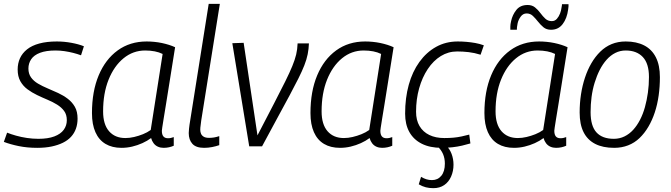

<svg xmlns="http://www.w3.org/2000/svg" viewBox="-28 -760 3494 1000"><path d="M-8 -21 9 -69Q29 -61 55.5 -53.5Q82 -46 112 -41.5Q142 -37 172 -37Q222 -37 255 -49.5Q288 -62 304 -84Q320 -106 320 -134Q320 -163 306 -182Q292 -201 269.5 -215Q247 -229 219.5 -240.5Q192 -252 165 -265Q138 -278 115 -295Q92 -312 78 -337Q64 -362 64 -398Q64 -430 76 -456.5Q88 -483 113 -503Q138 -523 177 -533.5Q216 -544 268 -544Q306 -544 344 -537Q382 -530 409 -519L394 -472Q375 -479 353.5 -484.5Q332 -490 308.5 -493.5Q285 -497 261 -497Q212 -497 180.5 -485Q149 -473 134.5 -451.5Q120 -430 120 -403Q120 -376 133.5 -357Q147 -338 170 -324.5Q193 -311 220.5 -299.5Q248 -288 275 -275.5Q302 -263 325 -245.5Q348 -228 362 -203.5Q376 -179 376 -142Q376 -114 367.5 -90Q359 -66 342 -47.5Q325 -29 299.5 -16.5Q274 -4 241 3Q208 10 166 10Q114 10 70 1Q26 -8 -8 -21Z M824 10Q808 10 794.5 4Q781 -2 772 -14Q763 -26 759 -41Q739 -26 713.5 -14.5Q688 -3 660.5 3.5Q633 10 605 10Q556 10 521.5 -10.5Q487 -31 469 -71.5Q451 -112 451 -171Q451 -284 486 -367.5Q521 -451 585 -497.5Q649 -544 736 -544Q755 -544 775.5 -542Q796 -540 815 -536Q834 -532 851.5 -526.5Q869 -521 884 -514Q868 -414 856.5 -341.5Q845 -269 837 -219.5Q829 -170 824 -140Q819 -110 817 -95.5Q815 -81 815 -79Q815 -59 823 -49.5Q831 -40 847 -40Q855 -40 862 -41.5Q869 -43 877 -46V-1Q866 4 852.5 7Q839 10 824 10ZM757 -83 819 -479Q801 -488 778 -492.5Q755 -497 728 -497Q665 -497 615.5 -456.5Q566 -416 537.5 -345Q509 -274 509 -180Q509 -112 540 -76.5Q571 -41 625 -41Q647 -41 670.5 -46.5Q694 -52 716.5 -61Q739 -70 757 -83Z M1059 -740H1117L1020 -132Q1019 -120 1017 -107.5Q1015 -95 1015 -84Q1015 -73 1019 -63.5Q1023 -54 1033 -48Q1043 -42 1061 -42Q1074 -42 1086.5 -44Q1099 -46 1114 -51V-4Q1097 2 1076.5 6Q1056 10 1035 10Q993 10 974 -11Q955 -32 955 -67Q955 -78 956.5 -89.5Q958 -101 959 -110Z M1337 2H1270L1182 -535L1241 -537L1313 -55Q1364 -153 1399.5 -221.5Q1435 -290 1458 -336.5Q1481 -383 1494.5 -416Q1508 -449 1514.5 -476Q1521 -503 1522 -534H1581Q1580 -505 1574.5 -477.5Q1569 -450 1557 -419.5Q1545 -389 1526 -351Q1507 -313 1480.5 -263.5Q1454 -214 1418.5 -149Q1383 -84 1337 2Z M1962 10Q1946 10 1932.5 4Q1919 -2 1910 -14Q1901 -26 1897 -41Q1877 -26 1851.5 -14.5Q1826 -3 1798.5 3.5Q1771 10 1743 10Q1694 10 1659.5 -10.5Q1625 -31 1607 -71.5Q1589 -112 1589 -171Q1589 -284 1624 -367.5Q1659 -451 1723 -497.5Q1787 -544 1874 -544Q1893 -544 1913.5 -542Q1934 -540 1953 -536Q1972 -532 1989.5 -526.5Q2007 -521 2022 -514Q2006 -414 1994.5 -341.5Q1983 -269 1975 -219.5Q1967 -170 1962 -140Q1957 -110 1955 -95.5Q1953 -81 1953 -79Q1953 -59 1961 -49.5Q1969 -40 1985 -40Q1993 -40 2000 -41.5Q2007 -43 2015 -46V-1Q2004 4 1990.5 7Q1977 10 1962 10ZM1895 -83 1957 -479Q1939 -488 1916 -492.5Q1893 -497 1866 -497Q1803 -497 1753.5 -456.5Q1704 -416 1675.5 -345Q1647 -274 1647 -180Q1647 -112 1678 -76.5Q1709 -41 1763 -41Q1785 -41 1808.5 -46.5Q1832 -52 1854.5 -61Q1877 -70 1895 -83Z M2272 10Q2211 10 2168.5 -11.5Q2126 -33 2104 -72.5Q2082 -112 2082 -168Q2082 -250 2101 -318.5Q2120 -387 2156.5 -437.5Q2193 -488 2243.5 -516Q2294 -544 2356 -544Q2379 -544 2402 -542Q2425 -540 2447.5 -536Q2470 -532 2492 -524L2475 -475Q2443 -485 2413 -488.5Q2383 -492 2353 -492Q2307 -492 2268 -468Q2229 -444 2200 -400.5Q2171 -357 2155 -300Q2139 -243 2139 -178Q2139 -134 2157 -103.5Q2175 -73 2208 -57Q2241 -41 2286 -41Q2312 -41 2334 -43Q2356 -45 2376.5 -49.5Q2397 -54 2416 -59L2422 -13Q2402 -7 2378.5 -1.5Q2355 4 2328 7Q2301 10 2272 10ZM2153 200 2165 161Q2180 170 2193.5 174Q2207 178 2222 178Q2252 178 2270.5 155.5Q2289 133 2289 92Q2289 65 2279.5 42.5Q2270 20 2247 -2H2295Q2314 15 2324 41.5Q2334 68 2334 98Q2334 131 2321.5 159.5Q2309 188 2285.5 204Q2262 220 2229 220Q2208 220 2190 215.5Q2172 211 2153 200Z M2868 10Q2852 10 2838.5 4Q2825 -2 2816 -14Q2807 -26 2803 -41Q2783 -26 2757.5 -14.5Q2732 -3 2704.5 3.5Q2677 10 2649 10Q2600 10 2565.5 -10.5Q2531 -31 2513 -71.5Q2495 -112 2495 -171Q2495 -284 2530 -367.5Q2565 -451 2629 -497.5Q2693 -544 2780 -544Q2799 -544 2819.5 -542Q2840 -540 2859 -536Q2878 -532 2895.5 -526.5Q2913 -521 2928 -514Q2912 -414 2900.5 -341.5Q2889 -269 2881 -219.5Q2873 -170 2868 -140Q2863 -110 2861 -95.5Q2859 -81 2859 -79Q2859 -59 2867 -49.5Q2875 -40 2891 -40Q2899 -40 2906 -41.5Q2913 -43 2921 -46V-1Q2910 4 2896.5 7Q2883 10 2868 10ZM2801 -83 2863 -479Q2845 -488 2822 -492.5Q2799 -497 2772 -497Q2709 -497 2659.5 -456.5Q2610 -416 2581.5 -345Q2553 -274 2553 -180Q2553 -112 2584 -76.5Q2615 -41 2669 -41Q2691 -41 2714.5 -46.5Q2738 -52 2760.5 -61Q2783 -70 2801 -83ZM2630 -605Q2630 -611 2630 -622Q2630 -633 2634 -650Q2641 -683 2661.5 -708.5Q2682 -734 2720 -734Q2743 -734 2758.5 -721.5Q2774 -709 2786.5 -692Q2799 -675 2812.5 -662.5Q2826 -650 2846 -650Q2862 -650 2872.5 -662Q2883 -674 2889 -690Q2895 -706 2896 -717Q2898 -727 2898.5 -731Q2899 -735 2899 -738H2933Q2933 -733 2933 -727Q2933 -721 2931 -710Q2925 -664 2902.5 -634.5Q2880 -605 2842 -605Q2818 -605 2802.5 -618Q2787 -631 2774 -647.5Q2761 -664 2747.5 -677Q2734 -690 2715 -690Q2696 -690 2684 -673.5Q2672 -657 2668 -639Q2665 -625 2664.5 -618Q2664 -611 2664 -605Z M3171 10Q3112 10 3072 -10.5Q3032 -31 3011.5 -71.5Q2991 -112 2991 -174Q2991 -223 2998 -268.5Q3005 -314 3018.5 -355Q3032 -396 3052 -430.5Q3072 -465 3098.5 -491Q3125 -517 3158 -530.5Q3191 -544 3231 -544Q3287 -544 3327 -523.5Q3367 -503 3388 -461.5Q3409 -420 3409 -358Q3409 -309 3402.5 -262.5Q3396 -216 3382.5 -175Q3369 -134 3349 -100Q3329 -66 3303 -41Q3277 -16 3243.5 -3Q3210 10 3171 10ZM3169 -37Q3199 -37 3224.5 -49.5Q3250 -62 3270 -84Q3290 -106 3305.5 -136Q3321 -166 3331 -202Q3341 -238 3346.5 -277.5Q3352 -317 3352 -359Q3352 -429 3320 -463Q3288 -497 3231 -497Q3202 -497 3177 -484.5Q3152 -472 3131.5 -449Q3111 -426 3095.5 -395.5Q3080 -365 3069 -329Q3058 -293 3053 -254.5Q3048 -216 3048 -176Q3048 -104 3078.5 -70.5Q3109 -37 3169 -37Z"/></svg>

Font: Georama Light
Style: Italic
Weight: 300
Italic angle: -9°
Designer: Jean-Baptiste Levee
Foundry: Production Type
Version: Version 1.001